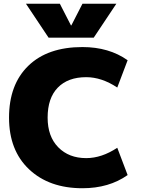

<svg xmlns="http://www.w3.org/2000/svg" viewBox="-20 -990 751 1020"><path d="M359 -855 418 -970H598L478 -790H238L118 -970H298L357 -855ZM418 10Q241 10 134.5 -90.5Q28 -191 28 -365Q28 -541 130.5 -640.5Q233 -740 418 -740Q559 -740 658 -670L603 -525Q520 -580 438 -580Q341 -580 287 -524.5Q233 -469 233 -365Q233 -265 289.5 -207.5Q346 -150 438 -150Q520 -150 603 -205L658 -60Q559 10 418 10Z"/></svg>

Font: M PLUS 1p Black
Style: Regular
Weight: 900
Version: Version 1.061